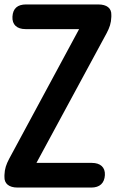

<svg xmlns="http://www.w3.org/2000/svg" viewBox="-21 -806 521 864"><path d="M35 -731C33 -695 55 -675 94 -675H335L20 -91C7 -66 0 -47 -1 -18V-10C-2 20 19 38 58 38H390C428 38 449 18 451 -18C453 -53 431 -73 392 -73H143L459 -657C472 -682 479 -701 480 -730V-739C481 -769 460 -786 421 -786H96C58 -786 37 -768 35 -731Z"/></svg>

Font: 寒蝉团圆体 Round
Style: Regular
Weight: 500
Designer: 寒蝉字型
Version: Version 2.700;Glyphs 3.1.1 (3135)